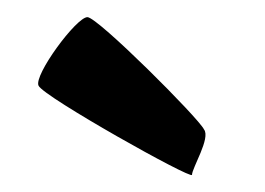

<svg xmlns="http://www.w3.org/2000/svg" viewBox="-20 -790 309 224"><path d="M25 -690C31 -677 204 -580 204 -586C204 -594 226 -629 218 -639C212 -652 94 -770 82 -770C69 -770 19 -702 25 -690Z"/></svg>

Font: Ampere
Style: SuCnd
Weight: 400
Version: Version 1